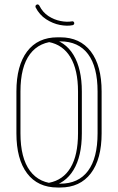

<svg xmlns="http://www.w3.org/2000/svg" viewBox="-20 -830 525 854"><path d="M53 -423Q53 -538 100.5 -601Q148 -664 236 -664H248Q336 -664 384 -601Q432 -538 432 -423V-237Q432 -122 384 -59Q336 4 248 4H236Q148 4 100.5 -59Q53 -122 53 -237ZM71 -423V-237Q71 -127 113.5 -70Q156 -13 236 -13H248Q329 -13 371.5 -70Q414 -127 414 -237V-423Q414 -533 371.5 -589.5Q329 -646 248 -646H236Q156 -646 113.5 -589.5Q71 -533 71 -423ZM197 -643Q194 -643 192 -645.5Q190 -648 190 -651Q190 -653 191.5 -655Q193 -657 194.5 -658Q196 -659 198 -659.5Q200 -660 200 -660Q270 -647 307 -585.5Q344 -524 344 -423V-237Q344 -135 307 -74Q270 -13 201 1Q199 1 196.5 0Q194 -1 192.5 -3Q191 -5 191 -8Q191 -11 192.5 -13.5Q194 -16 198 -17Q261 -29 294 -84.5Q327 -140 327 -237V-423Q327 -519 293.5 -575Q260 -631 197 -643ZM155 -805Q170 -775 195.5 -758.5Q221 -742 249.5 -736.5Q278 -731 300 -735Q304 -736 306.5 -734Q309 -732 310 -729Q311 -725 309 -722Q307 -719 303 -718Q279 -713 247 -719Q215 -725 185 -744.5Q155 -764 138 -798Q138 -798 138 -798.5Q138 -799 138 -799Q137 -803 139 -806Q141 -809 145 -810Q148 -811 150.5 -809.5Q153 -808 155 -805Z"/></svg>

Font: Libertine-Super Thin
Style: Regular
Weight: 100
Designer: Bastien Sozeau
Foundry: NBR — Bastien Sozeau
Version: Version 2.003;gftools[0.9.33]